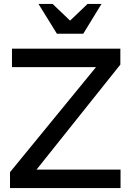

<svg xmlns="http://www.w3.org/2000/svg" viewBox="-20 -958 670 978"><path d="M31 -81 469 -616H41V-710H593V-629L166 -94H594V0H31ZM248 -938 337 -853 426 -938H497L404 -786H270L176 -938Z"/></svg>

Font: Rising Sun Medium
Style: Regular
Weight: 500
Designer: Matt McInerney, Pablo Impallari, Rodrigo Fuenzalida (Raleway font), Stephen Hutchings (Greek), Cristiano Sobral (main ch
Foundry: The Rising Sun Project Authors
Version: Version 4.327; ttfautohint (v1.8.4.7-5d5b-dirty)